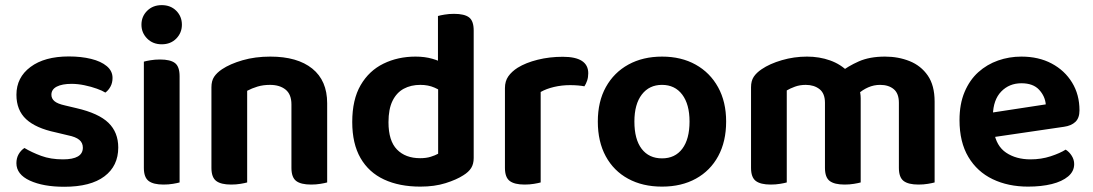

<svg xmlns="http://www.w3.org/2000/svg" viewBox="-20 -713 4265 749"><path d="M441.3 -137.5Q441.3 -65.6 387.3 -25Q333.4 15.6 230.5 15.6Q148.6 15.6 96.3 -8.5Q44 -32.7 44 -76.5Q44 -96.4 52.8 -111.6Q61.6 -126.7 75.3 -135.7Q103.6 -118.7 140.6 -105Q177.6 -91.3 225.6 -91.3Q303.2 -91.3 303.2 -136.9Q303.2 -156 289.3 -167.5Q275.4 -179.1 245.4 -185.1L197.4 -196.6Q119.9 -212.9 82 -248Q44.1 -283.1 44.1 -343.3Q44.1 -410.9 99 -451.8Q153.8 -492.8 248.4 -492.8Q296.8 -492.8 335.4 -483.3Q374 -473.8 396.5 -455Q419 -436.2 419 -409Q419 -390 411.1 -375.4Q403.3 -360.8 391 -351.8Q379.7 -359.2 357.9 -367Q336.1 -374.9 309.7 -380.4Q283.4 -385.9 259.4 -385.9Q222.6 -385.9 201.6 -375.2Q180.5 -364.4 180.5 -343.3Q180.5 -328.6 192.4 -318.4Q204.2 -308.1 234.3 -301.5L278.2 -291.1Q364.7 -271.1 403 -234Q441.3 -196.8 441.3 -137.5Z M531.8 -616.6Q531.8 -648.8 554.1 -670.9Q576.3 -693 610.9 -693Q645.7 -693 667.7 -670.9Q689.6 -648.8 689.6 -616.6Q689.6 -585 667.7 -562.6Q645.7 -540.2 610.9 -540.2Q576.3 -540.2 554.1 -562.6Q531.8 -585 531.8 -616.6ZM541.2 -264H680.6V-1.3Q671.6 1.3 654.7 4.1Q637.7 7 617.8 7Q578.3 7 559.8 -7.1Q541.2 -21.2 541.2 -58.1ZM680.6 -192H541.2V-472.5Q550.1 -475.2 567.2 -478Q584.3 -480.9 604.2 -480.9Q644.4 -480.9 662.5 -467.1Q680.6 -453.3 680.6 -415.5Z M1256.3 -310.3V-214.9H1116.9V-305.6Q1116.9 -345.1 1094 -363.5Q1071.1 -381.9 1033.2 -381.9Q1006.4 -381.9 984.3 -375.2Q962.3 -368.5 944.2 -358.8V-214.9H804.8V-372.7Q804.8 -397.6 815.3 -413.4Q825.8 -429.2 846.1 -442.9Q877.4 -463.8 926.3 -478Q975.3 -492.2 1034.6 -492.2Q1140.1 -492.2 1198.2 -445.4Q1256.3 -398.6 1256.3 -310.3ZM804.8 -262H944.2V-1.3Q935.3 1.3 918.3 4.1Q901.4 7 881.5 7Q842 7 823.4 -7.1Q804.8 -21.2 804.8 -58.1ZM1116.9 -262H1256.3V-1.3Q1247.3 1.3 1230.2 4.1Q1213.1 7 1193.6 7Q1153.7 7 1135.3 -7.1Q1116.9 -21.2 1116.9 -58.1Z M1689.2 -113.3V-419L1827.9 -419.3V-96.5Q1827.9 -73.5 1818.1 -57.7Q1808.3 -41.9 1787 -28.9Q1761 -12 1718.1 1.5Q1675.2 15 1619.9 15Q1538 15 1478.4 -12.7Q1418.8 -40.3 1386.4 -96.4Q1354.1 -152.6 1354.1 -236.9Q1354.1 -324.6 1386.9 -380.9Q1419.7 -437.2 1476 -464.7Q1532.3 -492.2 1600.9 -492.2Q1637.3 -492.2 1666.3 -483.8Q1695.4 -475.4 1713.4 -464.1V-347.8Q1698.4 -360.9 1674.5 -371.4Q1650.6 -381.9 1619.5 -381.9Q1583.1 -381.9 1555 -366.8Q1527 -351.6 1511.2 -319.5Q1495.5 -287.4 1495.5 -236.2Q1495.5 -163.7 1528.6 -129.8Q1561.7 -95.9 1618.9 -95.9Q1642.7 -95.9 1660.2 -101.4Q1677.8 -106.9 1689.2 -113.3ZM1827.9 -391.4 1688.5 -391V-650.6Q1697.5 -653.3 1714.6 -656.1Q1731.7 -659 1751.3 -659Q1791.7 -659 1809.8 -645.2Q1827.9 -631.4 1827.9 -593.9Z M2089.2 -354.2V-225.3H1949.8V-369.3Q1949.8 -396.3 1962.9 -415.1Q1976.1 -433.9 1999.4 -448.8Q2031.3 -468.5 2077.6 -480Q2123.9 -491.5 2175.6 -491.5Q2274.8 -491.5 2274.8 -427.1Q2274.8 -411.8 2270.5 -398.7Q2266.1 -385.6 2259.8 -376.3Q2249.8 -378.3 2235.1 -379.6Q2220.5 -380.9 2203.8 -380.9Q2171.7 -380.9 2141.3 -373.8Q2110.9 -366.6 2089.2 -354.2ZM1949.8 -264 2089.2 -259.9V-1.3Q2080.3 1.3 2063.3 4.1Q2046.4 7 2026.5 7Q1987 7 1968.4 -7.1Q1949.8 -21.2 1949.8 -58.1Z M2812.7 -238.9Q2812.7 -161 2781.8 -104Q2751 -47.1 2694.8 -16.1Q2638.6 15 2562.6 15Q2486.9 15 2430.5 -15.7Q2374.1 -46.3 2343.1 -103.3Q2312.1 -160.3 2312.1 -238.9Q2312.1 -316.9 2343.6 -373.5Q2375.1 -430.2 2431.5 -461.2Q2488 -492.2 2562.8 -492.2Q2637.7 -492.2 2693.8 -460.9Q2749.9 -429.6 2781.3 -372.7Q2812.7 -315.9 2812.7 -238.9ZM2562.4 -381.9Q2512.7 -381.9 2483.8 -344.3Q2454.8 -306.7 2454.8 -238.9Q2454.8 -169.4 2483.2 -132.3Q2511.7 -95.2 2562.6 -95.2Q2613.4 -95.2 2641.7 -132.8Q2669.9 -170.4 2669.9 -238.9Q2669.9 -306.1 2641.4 -344Q2612.8 -381.9 2562.4 -381.9Z M3337.6 -329.2V-215.6H3198.2V-312Q3198.2 -348.5 3177 -365.2Q3155.7 -381.9 3123.2 -381.9Q3100.2 -381.9 3081.1 -374.9Q3062 -367.9 3049.2 -360.2V-215.6H2909.8V-372.7Q2909.8 -397.3 2920.3 -413.3Q2930.8 -429.2 2951.1 -442.9Q2982.7 -464.5 3030.2 -478.3Q3077.6 -492.2 3128.2 -492.2Q3176.6 -492.2 3218.2 -477.3Q3259.8 -462.5 3289.4 -432.2Q3296.7 -425.5 3303.7 -419.2Q3310.7 -412.9 3314.7 -404.9Q3324.3 -389.6 3330.9 -369.9Q3337.6 -350.3 3337.6 -329.2ZM3626 -316.7V-215.6H3486.6V-312Q3486.6 -348.5 3466.5 -365.2Q3446.4 -381.9 3413.3 -381.9Q3388.8 -381.9 3366.6 -372.1Q3344.3 -362.2 3328.2 -347.1L3255.9 -429.5Q3287.9 -454.8 3330.2 -473.5Q3372.5 -492.2 3432.5 -492.2Q3484.5 -492.2 3528.6 -474.5Q3572.7 -456.8 3599.4 -418.2Q3626 -379.6 3626 -316.7ZM2909.8 -262H3049.2V-1.3Q3040.3 1.3 3023.3 4.1Q3006.4 7 2986.5 7Q2947 7 2928.4 -7.1Q2909.8 -21.2 2909.8 -58.1ZM3198.2 -262H3337.6V-1.3Q3328.6 1.3 3311.5 4.1Q3294.4 7 3274.9 7Q3235 7 3216.6 -7.1Q3198.2 -21.2 3198.2 -58.1ZM3486.6 -262H3626V-1.3Q3617 1.3 3599.9 4.1Q3582.8 7 3563.2 7Q3523.4 7 3505 -7.1Q3486.6 -21.2 3486.6 -58.1Z M3809.8 -171.4 3804.5 -266.8 4059.6 -305.8Q4056.9 -337.7 4033.5 -363Q4010.1 -388.2 3964.6 -388.2Q3917.1 -388.2 3885.8 -355.9Q3854.6 -323.6 3853.3 -263.7L3857.2 -200.8Q3866.2 -143.3 3905.1 -117.3Q3944 -91.3 3999.9 -91.3Q4041.9 -91.3 4078.5 -103.3Q4115.2 -115.3 4137.2 -129.3Q4151.5 -120.4 4160.9 -105.2Q4170.4 -90.1 4170.4 -72.9Q4170.4 -44.6 4146.9 -24.8Q4123.4 -5 4083 5Q4042.5 15 3990.6 15Q3913 15 3852.5 -14Q3792 -43 3757.6 -100.8Q3723.1 -158.6 3723.1 -244.6Q3723.1 -307.5 3742.9 -354.3Q3762.7 -401.1 3796.5 -431.5Q3830.3 -461.8 3873.6 -477Q3916.9 -492.2 3964.3 -492.2Q4031.9 -492.2 4082.6 -465.2Q4133.4 -438.2 4162.2 -391Q4191.1 -343.9 4191.1 -282.5Q4191.1 -252.6 4175.1 -237.5Q4159.2 -222.4 4130.6 -218.4Z"/></svg>

Font: Baloo Tammudu 2
Style: Regular
Weight: 400
Designer: Maithili Shingre, Omkar Shende and Ek Type
Foundry: Ek Type
Version: Version 1.700